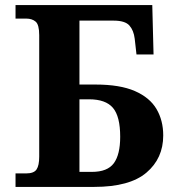

<svg xmlns="http://www.w3.org/2000/svg" viewBox="-20 -734 691 754"><path d="M41 0V-53H83Q113 -53 123.5 -68.5Q134 -84 134 -119V-596Q134 -637 120 -649Q106 -661 83 -661H41V-714H578L583 -520H516L509 -582Q505 -615 488 -634Q471 -653 426 -653H292V-402H355Q451 -402 509.5 -376.5Q568 -351 594.5 -306Q621 -261 621 -202Q621 -112 555 -56Q489 0 350 0ZM341 -59Q402 -59 427 -93Q452 -127 452 -197Q452 -277 423.5 -310.5Q395 -344 330 -344H292V-59Z"/></svg>

Font: NotoSerif-Bold
Style: Regular
Weight: 700
Designer: Monotype Design Team
Foundry: Monotype Imaging Inc.
Version: Version 2.007; ttfautohint (v1.8) -l 8 -r 50 -G 200 -x 14 -D